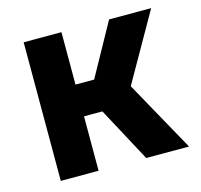

<svg xmlns="http://www.w3.org/2000/svg" viewBox="-85 -643 771 736"><g transform="rotate(-15 300.0 -275.0)"><path d="M219 0H69V-550H219V-342H293L408 -550H575L422 -281L578 0H408L292 -216H219Z"/></g></svg>

Font: JetBrains Mono Extra Bold
Style: Regular
Weight: 800
Monospace: yes
Designer: Philipp Nurullin, Konstantin Bulenkov
Foundry: JetBrains
Version: 2.002